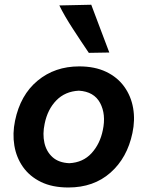

<svg xmlns="http://www.w3.org/2000/svg" viewBox="-20 -798 638 830"><path d="M275.5 12.5Q206 12.5 157 -11.5Q108 -35.5 79.2 -76.5Q50.5 -117.5 42 -169Q33.5 -220.5 45 -276Q68 -387.5 142.5 -449.2Q217 -511 322.5 -511Q390 -511 439 -487.5Q488 -464 517.2 -423.2Q546.5 -382.5 555.5 -330.8Q564.5 -279 552.5 -223Q530 -115.5 457.5 -51.5Q385 12.5 275.5 12.5ZM279.5 -92.5Q339 -95.5 375.8 -135.8Q412.5 -176 424.5 -235.5Q439 -303.5 412.8 -352.8Q386.5 -402 321 -406Q261.5 -403 223.5 -364Q185.5 -325 173 -263Q163.5 -218.5 172 -180.5Q180.5 -142.5 207.2 -118.5Q234 -94.5 279.5 -92.5ZM364 -569.5Q331 -618 294.8 -673.8Q258.5 -729.5 236.5 -774.5L374.5 -777.5Q394 -725.5 413.5 -674Q433 -622.5 452.5 -571Z"/></svg>

Font: Commissioner Loud SemiBold
Style: Italic
Weight: 600
Italic angle: -12°
Designer: Kostas Bartsokas
Foundry: Kostas Bartsokas
Version: Version 1.000; ttfautohint (v1.8.3)